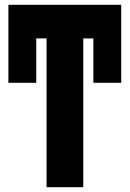

<svg xmlns="http://www.w3.org/2000/svg" viewBox="-20 -780 540 800"><path d="M174 0V-620H131V-435H15V-760H485V-435H369V-620H327V0Z"/></svg>

Font: Noto Sans Mono ExtraCondensed Black
Style: Regular
Weight: 900
Width: 2
Designer: Monotype Design Team
Foundry: Monotype Imaging Inc.
Version: Version 2.014